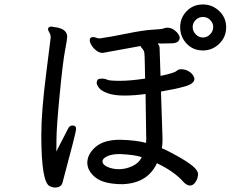

<svg xmlns="http://www.w3.org/2000/svg" viewBox="-20 -827 1040 860"><path d="M511 -69Q543 -69 573 -83Q603 -97 615 -123Q584 -134 516 -137Q481 -137 460 -127Q439 -117 439 -104Q439 -90 460 -80Q481 -70 511 -69ZM831 4Q816 4 800 -14Q760 -59 683 -96Q641 -6 529 -2Q446 -2 408.5 -31.5Q371 -61 371 -99Q372 -138 409 -169.5Q446 -201 518 -201Q591 -199 634 -187Q635 -192 635 -206L632 -406Q582 -399 537 -399Q491 -399 462 -409.5Q433 -420 423 -434Q413 -448 413 -456Q413 -464 418 -471Q425 -475 438 -475Q450 -475 460 -470Q470 -465 517 -465Q564 -465 630 -475Q629 -512 628.5 -546Q628 -580 626.5 -590.5Q625 -601 617.5 -609Q610 -617 610 -621L440 -590Q425 -590 411.5 -600.5Q398 -611 390 -624Q382 -637 382 -647Q382 -661 397 -661Q404 -661 411 -658Q418 -655 427 -655Q472 -661 547.5 -676.5Q623 -692 664 -694Q705 -696 712.5 -699.5Q720 -703 731 -703Q748 -703 764.5 -689.5Q781 -676 785 -660Q785 -634 750 -633L699 -632L690 -633Q687 -633 687 -631Q687 -630 691 -625.5Q695 -621 695 -609Q695 -597 696.5 -562Q698 -527 699 -487Q761 -500 772 -510Q777 -516 790 -517Q812 -517 829.5 -505Q847 -493 851 -474Q851 -452 808.5 -440Q766 -428 701 -417L708 -205Q708 -180 705 -163Q726 -155 773.5 -128.5Q821 -102 844 -82.5Q867 -63 867 -48Q867 -34 861 -21Q849 4 831 4ZM226 13Q215 13 203 7Q165 -10 165 -222Q165 -327 187 -499Q205 -647 206 -650.5Q207 -654 207 -659Q207 -672 201 -681.5Q195 -691 195 -698Q197 -708 211 -708L221 -706Q281 -700 281 -662Q281 -652 271 -599Q261 -546 247 -400Q233 -254 233 -205Q233 -158 232 -148Q247 -176 284 -249Q291 -265 304 -265Q321 -265 321 -249Q321 -236 260 -9Q254 13 226 13ZM935 -706Q935 -724 921.5 -737.5Q908 -751 889 -751Q870 -751 856.5 -737.5Q843 -724 843 -706Q843 -687 857 -673Q871 -659 889 -659Q907 -659 921 -673Q935 -687 935 -706ZM889 -601Q845 -601 816 -631.5Q787 -662 787 -705Q787 -747 816 -777Q845 -807 889 -807Q931 -807 962 -777.5Q993 -748 993 -705Q993 -661 962 -631Q931 -601 889 -601Z"/></svg>

Font: LXGW WenKai Lite
Style: Bold
Weight: 700
Designer: LXGW / Fontworks Inc.
Foundry: LXGW / Fontworks Inc.
Version: Version 1.330;April 28, 2024